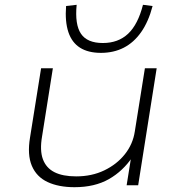

<svg xmlns="http://www.w3.org/2000/svg" viewBox="-20 -771 747 799"><path d="M290 8Q224 8 178 -13.5Q132 -35 112.5 -81Q93 -127 105 -199L151 -487H200L155 -203Q145 -145 158.5 -108.5Q172 -72 206.5 -54.5Q241 -37 297 -37Q362 -37 414 -62Q466 -87 499.5 -129Q533 -171 541 -224L583 -487H632L555 0H507L526 -119H532Q492 -59 433 -25.5Q374 8 290 8ZM400 -551Q347 -551 313 -572.5Q279 -594 264.5 -637.5Q250 -681 255 -746L299 -751Q291 -669 317 -630.5Q343 -592 408 -592Q472 -592 513 -630.5Q554 -669 575 -751L615 -746Q598 -681 567.5 -637.5Q537 -594 495 -572.5Q453 -551 400 -551Z"/></svg>

Font: Nunito Sans 10pt Expanded ExtraLight
Style: Italic
Weight: 250
Width: 7
Italic angle: -9°
Designer: Vernon Adams
Foundry: Vernon Adams
Version: Version 3.101;gftools[0.9.27]